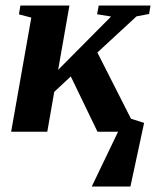

<svg xmlns="http://www.w3.org/2000/svg" viewBox="-20 -479 567 698"><path d="M503.9 -32.2 454.1 199.2H313.5L409.2 0H334.5L237.3 -201.2L177.2 -145L151.9 0H20.5L93.8 -415L48.8 -426.8L54.2 -459H232.4L191.4 -225.1L383.8 -418.9L333 -427.2L338.9 -459H527.3L522 -428.2L476.1 -419.4L334 -288.1L456.1 -47.4Z"/></svg>

Font: Tinos
Style: Bold Italic
Weight: 700
Italic angle: -16.333°
Designer: Steve Matteson
Foundry: Monotype Imaging Inc.
Version: Version 1.23